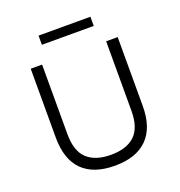

<svg xmlns="http://www.w3.org/2000/svg" viewBox="-153 -1003 1069 1141"><g transform="rotate(-20 381.0 -433.0)"><path d="M381 8Q246 8 176 -62Q106 -132 106 -270V-705H178V-265Q178 -158 230 -109.5Q282 -61 381 -61Q480 -61 531.5 -110Q583 -159 583 -265V-705H656V-270Q656 -132 585.5 -62Q515 8 381 8ZM217 -816V-874H545V-816Z"/></g></svg>

Font: Nunito Sans 6pt Light
Style: Regular
Weight: 300
Version: Version 3.101;gftools[0.9.27]